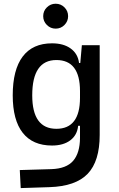

<svg xmlns="http://www.w3.org/2000/svg" viewBox="-20 -755 626 1009"><path d="M88.9 233.4 84 138.7 250 133.8Q328.6 131.3 364.3 90.3Q399.9 49.3 400.4 -30.3V-93.8H390.6Q385.7 -44.9 349.4 -17.6Q313 9.8 253.4 9.8Q151.9 9.8 99.4 -57.1Q46.9 -124 46.9 -253.9Q46.9 -388.7 99.4 -458Q151.9 -527.3 253.4 -527.3Q314 -527.3 351.6 -500Q389.2 -472.7 395.5 -423.8H401.9L410.2 -517.6H503.9V-45.9Q503.9 92.3 440.9 158.2Q377.9 224.1 240.2 228.5ZM400.4 -276.4Q400.4 -439.5 276.4 -439.5Q149.4 -439.5 149.4 -253.9Q149.4 -78.1 276.4 -78.1Q400.4 -78.1 400.4 -241.2ZM272.5 -604.5Q245.6 -604.5 226.3 -623.8Q207 -643.1 207 -669.9Q207 -697.3 226.3 -716.3Q245.6 -735.4 272.5 -735.4Q299.8 -735.4 318.8 -716.3Q337.9 -697.3 337.9 -669.9Q337.9 -643.1 318.8 -623.8Q299.8 -604.5 272.5 -604.5Z"/></svg>

Font: CaskaydiaMono NF
Style: Regular
Weight: 400
Designer: Aaron Bell
Foundry: Saja Typeworks
Version: Version 2111.001; ttfautohint (v1.8.4);Nerd Fonts 3.1.1